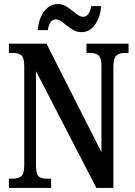

<svg xmlns="http://www.w3.org/2000/svg" viewBox="-20 -930 670 950"><path d="M24 0V-46H42Q69 -46 84.5 -57.5Q100 -69 100 -115V-603Q100 -646 84.5 -657Q69 -668 47 -668H24V-714H210L482 -177V-603Q482 -643 467.5 -655.5Q453 -668 430 -668H408V-714H616V-668H594Q570 -668 555.5 -654.5Q541 -641 541 -599V0H457L158 -578V-115Q158 -69 171 -57.5Q184 -46 210 -46H233V0ZM383 -771Q362 -771 344.5 -780.5Q327 -790 312 -802.5Q297 -815 283.5 -824.5Q270 -834 256 -834Q238 -834 228.5 -817.5Q219 -801 217 -781H167Q169 -815 181.5 -844.5Q194 -874 215.5 -892Q237 -910 266 -910Q287 -910 304 -900.5Q321 -891 336 -878.5Q351 -866 364.5 -856.5Q378 -847 391 -847Q409 -847 419 -863.5Q429 -880 431 -900H480Q478 -849 451.5 -810Q425 -771 383 -771Z"/></svg>

Font: Noto Serif Tamil ExtraCondensed SemiBold
Style: Regular
Weight: 600
Width: 2
Designer: Indian Type Foundry, Tom Grace, and the Monotype Design Team
Foundry: Monotype Imaging Inc.
Version: Version 2.004; ttfautohint (v1.8.4.7-5d5b)